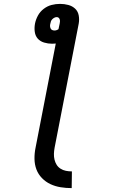

<svg xmlns="http://www.w3.org/2000/svg" viewBox="-20 -760 590 988"><path d="M349 208Q320 208 292 203.5Q264 199 239.5 187.5Q215 176 196 156.5Q177 137 167.5 112Q158 87 157.5 58Q157 29 163 0L267 -536Q262 -536 257.5 -535.5Q253 -535 248 -535Q227 -535 207 -541Q187 -547 174.5 -561Q162 -575 159 -595.5Q156 -616 160 -638Q164 -659 175 -679.5Q186 -700 205 -714.5Q224 -729 245.5 -734.5Q267 -740 289 -740Q311 -740 331.5 -734.5Q352 -729 366.5 -715.5Q381 -702 385 -681Q389 -660 385 -638L261 0Q258 16 257.5 31.5Q257 47 260.5 61.5Q264 76 271.5 88Q279 100 291.5 108Q304 116 319 119Q334 122 350 122ZM261 -603Q266 -603 271.5 -605Q277 -607 281 -610L287 -638Q288 -643 288.5 -648.5Q289 -654 287.5 -659.5Q286 -665 282 -668.5Q278 -672 272 -672Q266 -672 260 -669Q254 -666 249 -661Q244 -656 242 -650Q240 -644 239 -638Q237 -631 237.5 -625Q238 -619 240.5 -613.5Q243 -608 248.5 -605.5Q254 -603 261 -603Z"/></svg>

Font: Lode Dark
Style: Bold Italic
Weight: 700
Italic angle: -11°
Monospace: yes
Designer: Belleve Invis
Foundry: Belleve Invis
Version: Version 29.2.0; ttfautohint (v1.8.3)